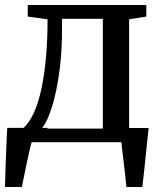

<svg xmlns="http://www.w3.org/2000/svg" viewBox="-21 -571 658 771"><path d="M51 0V-53.5H69.5Q95 -75 114 -116Q133 -157 145.2 -214.2Q157.5 -271.5 163.8 -342.2Q170 -413 170 -493.5L90.5 -504.5V-551H566.5V-504.5L497.5 -493.5V0ZM146 -54.5H392V-495.5H228V-447.5Q228 -383 221.8 -321.2Q215.5 -259.5 204.2 -206.2Q193 -153 178 -113.5Q163 -74 146 -54.5ZM-1 180Q0 145 1.2 105.5Q2.5 66 4.2 24.5Q6 -17 8 -57.5H171.5L107.5 -6Q102.5 11.5 96.5 38Q90.5 64.5 84.5 93.2Q78.5 122 73.8 145.5Q69 169 66.5 180ZM486.5 180Q485 159.5 482.2 135.8Q479.5 112 476.5 87.8Q473.5 63.5 470.8 40.8Q468 18 466.5 0L422.5 -57H576Q574 -37 571.2 -13.2Q568.5 10.5 566 36.2Q563.5 62 560.8 87.5Q558 113 555.5 136.8Q553 160.5 550.5 180Z"/></svg>

Font: Merriweather 28pt
Style: Regular
Weight: 400
Version: Version 2.100